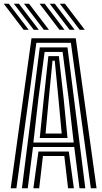

<svg xmlns="http://www.w3.org/2000/svg" viewBox="-47 -1004 545 1024"><path d="M10 0 121 -800H357L468 0H437.5L331 -775.8H147L40.5 0ZM70 0 165 -751.2H313L408 0H377L349 -220H129L101 0ZM131 -244H346L319.5 -475.2L287 -727H191L157.5 -475.2ZM165 -268 186.2 -475.2 211 -704.5H267L292.8 -475.2L313 -268ZM196 -292H282L265 -475.2L245 -680H233L213 -475.2ZM131 0 158 -196H320L347 0H316L296 -172H182L162 0ZM187 -845 81 -984H108L214 -845ZM79 -845 -27 -984H0L106 -845ZM133 -845 27 -984H54L160 -845ZM378.2 -845 272.2 -984H299.2L405.2 -845ZM270.2 -845 164.2 -984H191.2L297.2 -845ZM324.2 -845 218.2 -984H245.2L351.2 -845Z"/></svg>

Font: Big Shoulders Inline Display Black
Style: Regular
Weight: 900
Designer: Patric King
Foundry: XO Type Co
Version: Version 1.000